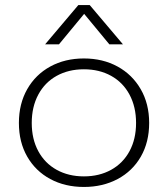

<svg xmlns="http://www.w3.org/2000/svg" viewBox="-20 -727 667 762"><path d="M291 -707H336L468 -551H414L314 -672L214 -551H159ZM55 -239Q55 -315 88 -373Q121 -431 179.5 -463Q238 -495 313 -495Q388 -495 446.5 -463Q505 -431 538.5 -373Q572 -315 572 -239Q572 -163 539 -105.5Q506 -48 447 -16.5Q388 15 313 15Q238 15 179.5 -16.5Q121 -48 88 -105.5Q55 -163 55 -239ZM520 -239Q520 -303 494 -351.5Q468 -400 421 -426Q374 -452 313 -452Q252 -452 205 -426Q158 -400 132 -351.5Q106 -303 106 -239Q106 -175 132 -127Q158 -79 205 -53Q252 -27 313 -27Q374 -27 421 -53Q468 -79 494 -127Q520 -175 520 -239Z"/></svg>

Font: Prompt ExtraLight
Style: Regular
Weight: 275
Designer: Katatrad Team
Foundry: CadsonDemak
Version: Version 1.001